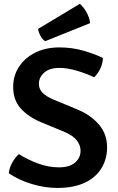

<svg xmlns="http://www.w3.org/2000/svg" viewBox="-20 -936 596 970"><path d="M24.5 -60.5Q27 -88 42 -114.8Q57 -141.5 75.5 -157.5Q118.5 -130 171.8 -110.2Q225 -90.5 277.5 -90.5Q331.5 -90.5 359.2 -114.8Q387 -139 387 -174Q387 -201.5 368.5 -226Q350 -250.5 307 -269L186.5 -319Q123.5 -345.5 85 -387.8Q46.5 -430 46.5 -497Q46.5 -554.5 76.8 -599.8Q107 -645 159.5 -670.8Q212 -696.5 279.5 -696.5Q345 -696.5 403 -679.5Q461 -662.5 500 -643Q499 -615.5 486.8 -589.2Q474.5 -563 455.5 -545.5Q416.5 -564.5 368.2 -578.8Q320 -593 280.5 -593Q230 -593 203.2 -569Q176.5 -545 176.5 -513Q176.5 -485 195.8 -466.5Q215 -448 250 -433L371 -383Q438.5 -355 479.8 -306.8Q521 -258.5 521 -192Q521 -133.5 493.2 -87Q465.5 -40.5 409.5 -13.5Q353.5 13.5 269.5 13.5Q207.5 13.5 142 -6Q76.5 -25.5 24.5 -60.5ZM383 -916.5Q399.5 -904.5 416 -876Q432.5 -847.5 435 -819L208.5 -728Q194.5 -736 184.5 -754.8Q174.5 -773.5 172.5 -790Z"/></svg>

Font: Signika Negative SC SemiBold
Style: Regular
Weight: 600
Designer: Anna Giedryś
Foundry: Anna Giedryś
Version: Version 2.000; ttfautohint (v1.8.3) -l 8 -r 50 -G 200 -x 9 -